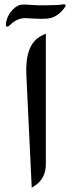

<svg xmlns="http://www.w3.org/2000/svg" viewBox="-20 -876 340 904"><path d="M173.3 -706.5 195.8 -718.3V-103Q195.8 -35.2 143.6 -1.5L129.4 7.8L104 -524.4Q97.7 -667.5 173.3 -706.5ZM217.9 -790.9Q193 -784.2 106.1 -790.4Q62.1 -793.5 27.4 -758.3Q18.6 -749.5 11.4 -750.8Q4.1 -752.1 10.8 -779.8Q17.6 -807.5 39.8 -830.5Q62.1 -853.5 83.8 -854.3Q105.6 -855.1 126.3 -852.8Q147 -850.4 202.9 -851.2Q258.8 -852 270.4 -854.6Q282.1 -857.2 286.7 -854.6Q291.4 -852 286.7 -843.7Q258.3 -801.8 217.9 -790.9Z"/></svg>

Font: Gandom
Style: Bold
Weight: 700
Foundry: DejaVu fonts team - Redesigned by Saber Rastikerdar - Based on Samim Font
Version: Version 0.3